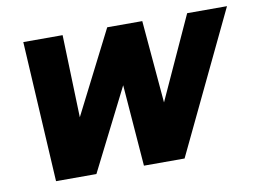

<svg xmlns="http://www.w3.org/2000/svg" viewBox="-63 -620 957 712"><g transform="rotate(-10 415.5 -264.5)"><path d="M246 0H94L64 -529H212L222 -218L380 -529H512L539 -218L681 -529H831L578 0H425L401 -307Z"/></g></svg>

Font: Rosa Sans Black
Style: Italic
Weight: 900
Italic angle: -12°
Designer: Pentagram / MCKL
Foundry: Pentagram / MCKL
Version: Version 1.005;September 16, 2019;FontCreator 11.5.0.2425 64-